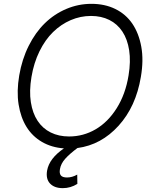

<svg xmlns="http://www.w3.org/2000/svg" viewBox="-20 -757 797 991"><path d="M707 -359.7Q681.5 -206.7 592 -108Q502.5 -9.2 379.6 7.1Q339.1 37.3 316.6 62.5Q294 87.7 289.4 116.1Q285.5 138.1 294.2 148.6Q302.9 159.1 326 159.1Q352.3 159.1 378.6 144.2L379.3 192.1Q344.5 214.1 304 214.1Q261 214.1 238.5 190.5Q215.9 166.9 223 123.9Q234 60.7 310 8.9Q246.1 4.3 196.6 -24.5Q147 -53.3 116.8 -102.1Q86.6 -150.9 76 -218.2Q65.3 -285.5 79.2 -367.5Q93.4 -451 128 -520.2Q162.6 -589.5 211.5 -637.1Q260.3 -684.7 322.3 -710.9Q384.2 -737.2 452.1 -737.2Q521 -737.2 575.3 -710.6Q629.6 -683.9 663.2 -634.6Q696.7 -585.2 709.3 -515.6Q721.9 -446 707 -359.7ZM643.5 -367.5Q655.5 -440.3 646.7 -497.5Q637.8 -554.7 611.7 -594.1Q585.6 -633.5 544.2 -654.1Q502.8 -674.7 449.9 -674.7Q395.2 -674.7 345 -653.1Q294.7 -631.4 253.9 -591.6Q213.1 -551.8 183.8 -492.2Q154.5 -432.5 142.4 -359.7Q130.3 -286.9 139.2 -229.8Q148.1 -172.6 174.2 -133.2Q200.3 -93.8 241.8 -73.2Q283.4 -52.6 336.6 -52.6Q410.2 -52.6 473.7 -89.7Q537.3 -126.8 582.6 -198.9Q627.8 -271 643.5 -367.5Z"/></svg>

Font: Karasuma Gothic
Style: Light Italic
Weight: 300
Italic angle: 9.39998°
Designer: Rasmus Andersson / Ryoko Nishizuka
Foundry: rsms
Version: Version 1.00